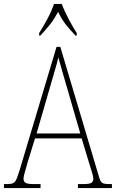

<svg xmlns="http://www.w3.org/2000/svg" viewBox="-23 -951 586 971"><path d="M-3 0V-20H15Q33 -20 43.5 -25Q54 -30 60.5 -45.5Q67 -61 77 -93L263 -714H282L477 -59Q484 -33 493.5 -26.5Q503 -20 531 -20H543V0H371V-20H396Q430 -20 439.5 -26.5Q449 -33 449 -48Q449 -58 441.5 -81.5Q434 -105 429 -122L390 -251H154L118 -134Q115 -122 109.5 -104.5Q104 -87 100 -71Q96 -55 96 -47Q96 -33 106 -26.5Q116 -20 150 -20H182V0ZM162 -276H383L319 -497Q304 -549 291.5 -591.5Q279 -634 272 -661Q267 -636 254 -593.5Q241 -551 230 -511ZM175 -784Q194 -813 216.5 -855Q239 -897 250 -931H289Q302 -897 324 -855Q346 -813 365 -784V-771H359Q328 -803 308.5 -828.5Q289 -854 271 -891Q251 -854 231 -828.5Q211 -803 181 -771H175Z"/></svg>

Font: Noto Serif Tamil Condensed Thin
Style: Italic
Weight: 100
Width: 3
Italic angle: -12°
Designer: Indian Type Foundry, Tom Grace, and the Monotype Design Team
Foundry: Monotype Imaging Inc.
Version: Version 2.003; ttfautohint (v1.8.4.7-5d5b)